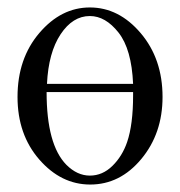

<svg xmlns="http://www.w3.org/2000/svg" viewBox="-20 -473 484 515"><path d="M27 -213Q27 -316 85.5 -384.5Q144 -453 221 -453Q299 -453 357.5 -384Q416 -315 416 -213Q416 -115 359 -46.5Q302 22 222 22Q144 22 85.5 -45Q27 -112 27 -213ZM105 -226Q105 -85 158 -31Q187 -2 221 -2Q255 -2 281.5 -28Q308 -54 321 -92Q337 -139 337 -217V-226ZM106 -248H337Q333 -341 298 -385.5Q263 -430 221 -430Q175 -430 142.5 -381Q110 -332 106 -248Z"/></svg>

Font: CMU Serif
Style: Roman
Weight: 500
Version: Version 0.7.0